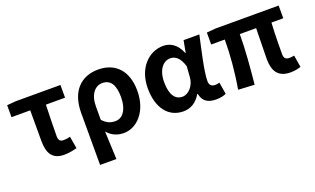

<svg xmlns="http://www.w3.org/2000/svg" viewBox="-82 -1010 2700 1647"><g transform="rotate(-20 1268.5 -186.5)"><path d="M346 14C391 14 431 5 463 -4L444 -115C421 -108 403 -106 383 -106C355 -106 338 -118 338 -158C338 -236 341 -340 344 -444H519V-560H112L30 -553V-444H201V-164C201 -55 237 14 346 14Z M604 201H753C749 114 746 36 742 -54C785 -3 839 14 891 14C1008 14 1122 -97 1122 -289C1122 -468 1027 -574 866 -574C718 -574 604 -479 604 -273ZM858 -107C820 -107 782 -116 742 -161V-283C742 -391 794 -453 861 -453C937 -453 972 -394 972 -287C972 -165 920 -107 858 -107Z M1435 14C1502 14 1556 -19 1595 -85H1600C1613 -14 1660 14 1734 14C1776 14 1806 5 1825 -4L1807 -113C1794 -108 1781 -106 1769 -106C1738 -106 1715 -120 1715 -159C1715 -248 1758 -426 1787 -560H1643L1623 -452H1619C1584 -539 1525 -574 1460 -574C1331 -574 1213 -463 1213 -276C1213 -93 1301 14 1435 14ZM1469 -107C1404 -107 1363 -162 1363 -277C1363 -398 1422 -453 1481 -453C1529 -453 1567 -422 1592 -341L1585 -242C1580 -167 1525 -107 1469 -107Z M2412 14C2452 14 2486 6 2507 -2L2489 -111C2471 -108 2457 -106 2447 -106C2414 -106 2396 -118 2396 -158C2396 -191 2396 -337 2403 -444H2511V-560H1936L1853 -553V-444H1977C1977 -312 1964 -152 1937 0L2085 8C2100 -141 2114 -303 2114 -444H2263C2262 -342 2258 -204 2258 -164C2258 -55 2298 14 2412 14Z"/></g></svg>

Font: Noto Sans CJK SC
Style: Bold
Weight: 700
Designer: Ryoko NISHIZUKA 西塚涼子 (kana, bopomofo & ideographs); Paul D. Hunt (Latin, Greek & Cyrillic); Sandoll Communications 산돌커뮤니
Foundry: Adobe
Version: Version 2.004;hotconv 1.0.118;makeotfexe 2.5.65603